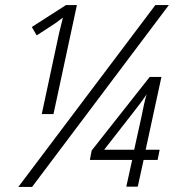

<svg xmlns="http://www.w3.org/2000/svg" viewBox="-20 -734 716 754"><path d="M190 -286 282 -714H239L105 -628L124 -595L181 -632Q201 -644 227 -665Q223 -647 217.5 -626Q212 -605 208 -585L144 -286ZM106 0 643 -714H590L52 0ZM521 -1 544 -106H599L607 -146H552L614 -432H568L340 -143L333 -106H499L476 -1ZM503 -292Q518 -311 532.5 -330.5Q547 -350 556 -364Q550 -345 545 -321Q540 -297 535 -273L507 -146H389Z"/></svg>

Font: Noto Sans UI SemiCondensed Light
Style: Italic
Weight: 300
Width: 4
Designer: Monotype Design Team
Foundry: Monotype Imaging Inc.
Version: 1.001